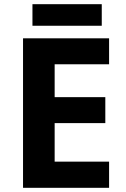

<svg xmlns="http://www.w3.org/2000/svg" viewBox="-20 -897 600 917"><path d="M501 0H90V-714H501V-590H241V-433H483V-309H241V-125H501ZM466 -877V-774H135V-877Z"/></svg>

Font: Noto Sans Thaana
Style: Regular
Weight: 400
Designer: Monotype Design Team
Foundry: Monotype Imaging Inc.
Version: Version 2.001